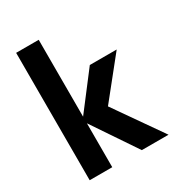

<svg xmlns="http://www.w3.org/2000/svg" viewBox="-171 -819 856 928"><g transform="rotate(-30 257.5 -355.5)"><path d="M58 0V-711H184V-282L337 -482H487L313 -265L498 0H349L184 -245V0Z"/></g></svg>

Font: Zen Kaku Gothic Antique Black
Style: Regular
Weight: 900
Designer: Yoshimichi Ohira
Foundry: Positype
Version: Version 1.001